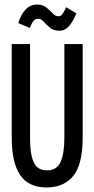

<svg xmlns="http://www.w3.org/2000/svg" viewBox="-20 -818 415 850"><path d="M188 12Q106 12 69 -43.5Q32 -99 32 -206V-623H113V-205Q113 -135 129.5 -99Q146 -63 189 -64Q232 -64 248.5 -102Q265 -140 265 -208V-623H346V-209Q346 -91 305 -40Q264 11 188 12ZM273 -786 318 -759Q304 -724 286 -703Q268 -682 244 -682Q217 -682 201 -695.5Q185 -709 173.5 -722Q162 -735 149 -735Q136 -735 128 -725Q120 -715 112 -694L61 -716Q72 -753 93 -775.5Q114 -798 144 -798Q169 -798 185 -785Q201 -772 213 -759Q225 -746 239 -746Q250 -746 257 -756.5Q264 -767 273 -786Z"/></svg>

Font: Inconsolata Condensed SemiBold
Style: Regular
Weight: 600
Width: 3
Monospace: yes
Designer: Raph Levien, Cyreal, Brenton Simpson
Foundry: Raph Levien, Cyreal, Google
Version: Version 3.100; ttfautohint (v1.8.4.7-5d5b)